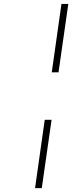

<svg xmlns="http://www.w3.org/2000/svg" viewBox="-20 -841 371 987"><path d="M160.2 126 210 -225.1H245.1L194.8 126ZM246.1 -469.2 295.9 -820.8H331.1L280.8 -469.2Z"/></svg>

Font: Trueno UltraLight
Style: Italic
Weight: 250
Designer: Julieta Ulanovsky
Foundry: Julieta Ulanovsky
Version: Version 3.001b | FøM Fix